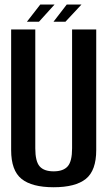

<svg xmlns="http://www.w3.org/2000/svg" viewBox="-20 -802 470 827"><path d="M211 4.5Q117.5 4.5 72.8 -31.5Q28 -67.5 28 -155.5V-675H132V-163Q132 -107 150.8 -85.5Q169.5 -64 211 -64Q252.5 -64 271.5 -85.5Q290.5 -107 290.5 -163V-675H394.5V-155.5Q394.5 -67.5 349.8 -31.5Q305 4.5 211 4.5ZM153.5 -782.5H215L148 -708.5H96ZM267.5 -782.5H331L262 -708.5H210.5Z"/></svg>

Font: Anybody Narrow Medium
Style: Regular
Weight: 500
Width: 3
Designer: Tyler Finck
Foundry: Etcetera Type Company
Version: Version 1.000; ttfautohint (v1.8)